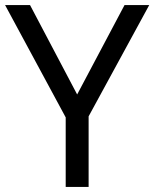

<svg xmlns="http://www.w3.org/2000/svg" viewBox="-20 -734 606 754"><path d="M283 -363 469 -714H566L328 -277V0H238V-273L0 -714H98Z"/></svg>

Font: Noto Sans Meroitic
Style: Regular
Weight: 400
Designer: Monotype Design Team
Foundry: Monotype Imaging Inc.
Version: Version 2.002; ttfautohint (v1.8.4.7-5d5b)